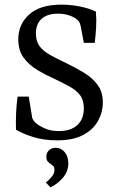

<svg xmlns="http://www.w3.org/2000/svg" viewBox="-20 -598 506 829"><path d="M424 -155Q424 -114 403.5 -76.5Q383 -39 339.5 -15.5Q296 8 227 8Q169 8 123 -6.5Q77 -21 49 -38Q48 -74 49.5 -110Q51 -146 56 -181H104L118 -96Q118 -90 121.5 -83.5Q125 -77 131 -70Q146 -56 172.5 -44Q199 -32 233 -32Q286 -32 314 -58Q342 -84 342 -130Q342 -165 326 -186.5Q310 -208 281 -224Q252 -240 214 -258Q178 -274 142.5 -295Q107 -316 83 -347.5Q59 -379 59 -429Q59 -493 106 -535.5Q153 -578 245 -578Q285 -578 325 -570Q365 -562 394 -548Q397 -512 395 -478.5Q393 -445 389 -413H342L328 -487Q326 -495 323 -501.5Q320 -508 312 -514Q301 -524 279 -531.5Q257 -539 231 -539Q184 -539 159.5 -516.5Q135 -494 135 -454Q135 -420 150.5 -399Q166 -378 196 -361Q226 -344 269 -324Q308 -305 343.5 -283.5Q379 -262 401.5 -231.5Q424 -201 424 -155ZM275 106Q275 142 252 169Q229 196 198 211L178 190Q192 179 203.5 165Q215 151 215 136Q215 123 209 118.5Q203 114 199 110Q192 106 186 99Q180 92 180 78Q180 62 191.5 51Q203 40 221 40Q244 40 259.5 59Q275 78 275 106Z"/></svg>

Font: Rasa
Style: Regular
Weight: 400
Designer: Anna Giedrys (Yrsa+Rasa design), David Brezina (Yrsa art-direction, Rasa art-direction, design)
Foundry: Rosetta Type Foundry
Version: Version 2.004